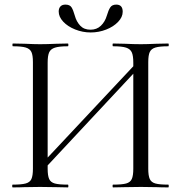

<svg xmlns="http://www.w3.org/2000/svg" viewBox="-20 -814 787 834"><path d="M148 -88 588 -557 604 -542 165 -72ZM35 -12Q73 -12 91.5 -17Q110 -22 116.5 -36.5Q123 -51 123 -81V-544Q123 -574 116.5 -588Q110 -602 92 -607.5Q74 -613 36 -613Q34 -613 34 -619Q34 -625 36 -625L87 -624Q129 -622 154 -622Q183 -622 227 -624L275 -625Q277 -625 277 -619Q277 -613 275 -613Q237 -613 218.5 -607Q200 -601 193.5 -586.5Q187 -572 187 -542V-81Q187 -51 193.5 -36.5Q200 -22 218 -17Q236 -12 275 -12Q277 -12 277 -6Q277 0 275 0Q244 0 226 -1L154 -2L85 -1Q67 0 35 0Q33 0 33 -6Q33 -12 35 -12ZM471 -12Q510 -12 528 -17Q546 -22 552.5 -36.5Q559 -51 559 -81V-542Q559 -572 552.5 -586.5Q546 -601 528 -607Q510 -613 471 -613Q469 -613 469 -619Q469 -625 471 -625L520 -624Q562 -622 592 -622Q617 -622 661 -624L711 -625Q713 -625 713 -619Q713 -613 711 -613Q673 -613 655 -607.5Q637 -602 630.5 -588Q624 -574 624 -544V-81Q624 -51 630.5 -36.5Q637 -22 655 -17Q673 -12 711 -12Q713 -12 713 -6Q713 0 711 0Q679 0 661 -1L592 -2L520 -1Q502 0 471 0Q469 0 469 -6Q469 -12 471 -12ZM444 -746Q451 -770 459 -782Q467 -794 485 -794Q513 -794 513 -763Q513 -740 493 -719Q473 -698 441 -685.5Q409 -673 374 -673Q339 -673 306.5 -686Q274 -699 254.5 -720Q235 -741 235 -764Q235 -778 242.5 -786Q250 -794 264 -794Q283 -794 290.5 -782.5Q298 -771 305 -746Q312 -720 328.5 -702.5Q345 -685 373 -685Q400 -685 418 -702Q436 -719 444 -746Z"/></svg>

Font: Cormorant Unicase
Style: Regular
Weight: 400
Designer: Christian Thalmann (Catharsis Fonts)
Foundry: Catharsis Fonts
Version: Version 4.000